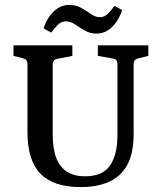

<svg xmlns="http://www.w3.org/2000/svg" viewBox="-20 -755 660 783"><path d="M585 -570V-527L543 -517Q525 -512 525 -494V-209Q525 -131 499.5 -83.5Q474 -36 425.5 -14Q377 8 309 8Q198 8 145 -46.5Q92 -101 92 -216V-494Q92 -512 75 -517L35 -527V-570H275V-527L213 -515Q195 -512 195 -492V-207Q195 -147 210 -109.5Q225 -72 254.5 -54Q284 -36 326 -36Q399 -36 429 -80.5Q459 -125 459 -204V-493Q459 -513 442 -516L379 -527V-570ZM373 -618Q347 -618 325.5 -630.5Q304 -643 286 -655.5Q268 -668 249 -668Q230 -668 215.5 -653.5Q201 -639 189 -622L158 -639Q165 -663 179.5 -685Q194 -707 215 -721Q236 -735 263 -735Q290 -735 311 -723Q332 -711 350.5 -698Q369 -685 387 -685Q406 -685 420.5 -699.5Q435 -714 447 -731L478 -714Q471 -691 456.5 -668.5Q442 -646 421 -632Q400 -618 373 -618Z"/></svg>

Font: Rasa Medium
Style: Regular
Weight: 500
Designer: Anna Giedrys (Yrsa+Rasa design), David Brezina (Yrsa art-direction, Rasa art-direction, design)
Foundry: Rosetta Type Foundry
Version: Version 2.004